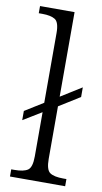

<svg xmlns="http://www.w3.org/2000/svg" viewBox="-87 -801 449 843"><g transform="rotate(10 137.5 -380.0)"><path d="M21 0V-32H35Q76 -32 94.5 -44.5Q113 -57 113 -106V-303L31 -253V-294L113 -345V-656Q113 -704 94 -716Q75 -728 37 -728H21V-760H175V-383L268 -441V-398L175 -340V-106Q175 -57 193.5 -44.5Q212 -32 253 -32H267V0Z"/></g></svg>

Font: Noto Serif Tamil SemiCondensed Light
Style: Italic
Weight: 300
Width: 4
Italic angle: -12°
Designer: Indian Type Foundry, Tom Grace, and the Monotype Design Team
Foundry: Monotype Imaging Inc.
Version: Version 2.003; ttfautohint (v1.8.4.7-5d5b)